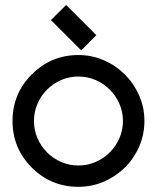

<svg xmlns="http://www.w3.org/2000/svg" viewBox="-20 -741 618 764"><path d="M292 2.4Q183.1 2.4 106.4 -74.2Q29.8 -150.9 29.8 -259.8Q29.8 -368.2 106.4 -444.8Q183.6 -522 292 -522Q345.7 -522 393.3 -501.2Q440.9 -480.5 476.8 -444.6Q512.7 -408.7 533.7 -361.1Q554.7 -313.5 554.7 -259.8Q554.7 -205.6 533.9 -158Q513.2 -110.4 477.3 -74.7Q441.4 -39.1 393.6 -18.3Q345.7 2.4 292 2.4ZM292 -82.5Q328.1 -82.5 360.4 -96.4Q392.6 -110.4 416.7 -134.5Q440.9 -158.7 455.1 -190.9Q469.2 -223.1 469.2 -259.8Q469.2 -295.9 455.1 -328.1Q440.9 -360.4 416.7 -384.5Q392.6 -408.7 360.4 -422.6Q328.1 -436.5 292 -436.5Q255.4 -436.5 223.4 -422.6Q191.4 -408.7 167.2 -384.5Q143.1 -360.4 129.2 -328.1Q115.2 -295.9 115.2 -259.8Q115.2 -223.1 129.2 -190.9Q143.1 -158.7 167.2 -134.5Q191.4 -110.4 223.4 -96.4Q255.4 -82.5 292 -82.5ZM303.2 -540.5 182.6 -661.1 243.2 -721.2 363.3 -601.1Z"/></svg>

Font: Proletarsk
Style: Regular
Weight: 400
Designer: Peter Wiegel, original typeface by Carl Albert Fahrenwaldt 1901
Foundry: Peter Wiegel
Version: Version 1.000 2010 initial release